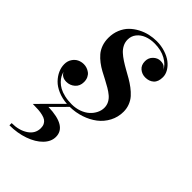

<svg xmlns="http://www.w3.org/2000/svg" viewBox="-229 -532 855 855"><g transform="rotate(45 198.0 -104.5)"><path d="M24.2 119.1 131.6 11.5Q99.6 9.3 73.6 -2Q47.6 -13.2 31.5 -29.8Q15.4 -46.4 6.7 -65.8Q-2 -85.2 -2 -105Q-2 -124.5 7.4 -139Q16.8 -153.6 30.6 -160.3Q44.4 -167 60.1 -167Q69.8 -167 79.5 -163.8Q89.1 -160.6 97.8 -154.2Q106.4 -147.7 111.7 -136.6Q116.9 -125.5 116.9 -111.1Q116.9 -85.9 100 -70.9Q83 -55.9 60.1 -55.9Q31.2 -55.9 20 -79.1Q22.7 -68.1 28.1 -58Q33.4 -47.9 43.8 -37.4Q54.2 -26.9 68 -19.3Q81.8 -11.7 102.5 -6.8Q123.3 -2 147.9 -2Q173.3 -2 195.2 -10Q217 -18.1 231.4 -31.1Q245.8 -44.2 253.9 -60.7Q262 -77.1 262 -94Q262 -110.1 254.9 -123.7Q247.8 -137.2 235.7 -147.3Q223.6 -157.5 208 -166.7Q192.4 -176 175.2 -184.8Q158 -193.6 140.7 -202.9Q123.5 -212.2 107.9 -224.1Q92.3 -236.1 80.2 -250.1Q68.1 -264.2 61 -283.8Q54 -303.5 54 -326.9Q54 -355.5 64 -379.5Q74 -403.6 90.3 -419.8Q106.7 -436 128.2 -447.4Q149.7 -458.7 172.1 -463.9Q194.6 -469 217 -469Q245.4 -469 270.5 -460.9Q295.7 -452.9 312.9 -439.7Q330.1 -426.5 340.1 -409.5Q350.1 -392.6 350.1 -375Q350.1 -345.9 334.7 -332Q319.3 -318.1 294.9 -318.1Q274.2 -318.1 258.5 -331.3Q242.9 -344.5 242.9 -368.9Q242.9 -390.4 257.8 -404.7Q272.7 -418.9 291 -418.9Q299.8 -418.9 306.4 -417.1Q313 -415.3 317.3 -411.7Q321.5 -408.2 323.4 -405.8Q325.2 -403.3 327.9 -398.9Q318.8 -421.6 288.8 -438.4Q258.8 -455.1 217 -455.1Q190.2 -455.1 168.5 -446.5Q146.7 -438 133.4 -421.1Q120.1 -404.3 120.1 -382.1Q120.1 -365.5 127.4 -351Q134.8 -336.4 147.2 -325.1Q159.7 -313.7 175.8 -303.2Q191.9 -292.7 209.7 -282.8Q227.5 -272.9 245.4 -262.7Q263.2 -252.4 279.3 -240.2Q295.4 -228 307.9 -214.2Q320.3 -200.4 327.6 -181.9Q335 -163.3 335 -142.1Q335 -108.2 319.6 -79Q304.2 -49.8 278.6 -30.3Q252.9 -10.7 219.6 0.4Q186.3 11.5 150.1 12L83 79.3Q201.2 82.5 201.2 150.1Q201.2 179.7 176.6 205Q152.1 230.2 109.9 245.1Q67.6 260 18.1 260V246.1Q64 246.1 95.1 225.5Q126.2 204.8 126.2 169.9Q126.2 157.2 121.7 148.2Q117.2 139.2 109.3 133.5Q101.3 127.9 88 124.6Q74.7 121.3 59.9 120.2Q45.2 119.1 24.2 119.1Z"/></g></svg>

Font: Bodoni* 16
Style: Italic
Weight: 400
Italic angle: -13°
Version: Version 2.000